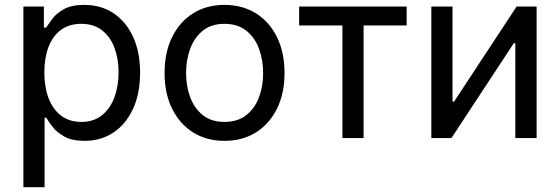

<svg xmlns="http://www.w3.org/2000/svg" viewBox="-20 -573 2325 797"><path d="M77.1 204.1V-545.9H162.1V-458.5H171.9Q181.2 -473.1 197.8 -495.4Q214.4 -517.6 245.6 -535.2Q276.9 -552.7 330.1 -552.7Q398.4 -552.7 450.4 -518.6Q502.4 -484.4 532 -421.1Q561.5 -357.9 561.5 -271.5Q561.5 -184.6 532.2 -121.1Q502.9 -57.6 450.9 -22.9Q398.9 11.7 330.6 11.7Q278.8 11.7 247.1 -6.1Q215.3 -23.9 198.2 -46.6Q181.2 -69.3 171.9 -84.5H165V204.1ZM317.4 -66.9Q368.7 -66.9 403.1 -94.5Q437.5 -122.1 454.8 -168.7Q472.2 -215.3 472.2 -272.5Q472.2 -329.1 455.1 -374.8Q438 -420.4 403.6 -447.3Q369.1 -474.1 317.4 -474.1Q267.1 -474.1 232.9 -448.7Q198.7 -423.3 181.4 -378.2Q164.1 -333 164.1 -272.5Q164.1 -211.9 181.6 -165.5Q199.2 -119.1 233.6 -93Q268.1 -66.9 317.4 -66.9Z M911.6 11.7Q837.4 11.7 781.5 -23.4Q725.6 -58.6 694.3 -122.1Q663.1 -185.5 663.1 -269.5Q663.1 -355 694.3 -418.7Q725.6 -482.4 781.5 -517.6Q837.4 -552.7 911.6 -552.7Q986.3 -552.7 1042.5 -517.6Q1098.6 -482.4 1129.9 -418.7Q1161.1 -355 1161.1 -269.5Q1161.1 -185.5 1129.9 -122.1Q1098.6 -58.6 1042.5 -23.4Q986.3 11.7 911.6 11.7ZM911.6 -66.9Q966.8 -66.9 1002.4 -95.2Q1038.1 -123.5 1055.2 -169.7Q1072.3 -215.8 1072.3 -269.5Q1072.3 -323.7 1055.2 -370.4Q1038.1 -417 1002.4 -445.6Q966.8 -474.1 911.6 -474.1Q856.9 -474.1 821.8 -445.6Q786.6 -417 769.5 -370.6Q752.4 -324.2 752.4 -269.5Q752.4 -215.8 769.5 -169.7Q786.6 -123.5 821.8 -95.2Q856.9 -66.9 911.6 -66.9Z M1401.4 0V-467.3H1221.7V-545.9H1668V-467.3H1489.3V0Z M2207.5 0H2119.1V-393.6H2112.8L1854 0H1770.5V-545.9H1858.4V-150.9H1864.7L2124.5 -545.9H2207.5Z"/></svg>

Font: Inter Variable LoSnoCo
Style: Regular
Weight: 400
Designer: Rasmus Andersson
Foundry: rsms
Version: Version 4.000;git-a52131595; featfreeze: case,dlig,ss01,ss02